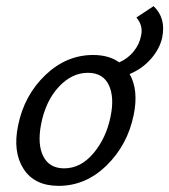

<svg xmlns="http://www.w3.org/2000/svg" viewBox="-20 -600 551 625"><path d="M480 -580Q521 -541 508 -478Q500 -441 471.5 -408.5Q443 -376 402 -359Q432 -306 415 -225Q395 -128 327 -61.5Q259 5 171 5Q92 5 56.5 -50.5Q21 -106 39 -192Q59 -290 127.5 -355.5Q196 -421 283 -421Q335 -421 368 -397Q396 -409 415 -432.5Q434 -456 439 -483Q447 -516 424 -543ZM340 -221Q353 -284 334 -323.5Q315 -363 266 -363Q214 -363 171.5 -317.5Q129 -272 114 -197Q101 -130 121 -91Q141 -52 189 -52Q243 -52 284.5 -101.5Q326 -151 340 -221Z"/></svg>

Font: EauTest Medium
Style: Italic
Weight: 500
Italic angle: -12°
Designer: Christian Thalmann (Catharsis Fonts)
Version: Version 0.001;PS 000.001;hotconv 1.0.88;makeotf.lib2.5.64775